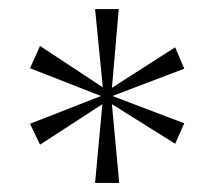

<svg xmlns="http://www.w3.org/2000/svg" viewBox="-20 -780 475 422"><path d="M189 -378 205 -551 68 -462 46 -508 202 -569 46 -630 68 -679 206 -588 189 -760H241L226 -587L365 -676L385 -629L227 -569L385 -509L365 -464L226 -551L242 -378Z"/></svg>

Font: Noto Serif Gujarati ExtraLight
Style: Regular
Weight: 250
Version: Version 2.102